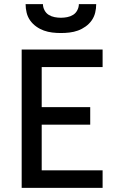

<svg xmlns="http://www.w3.org/2000/svg" viewBox="-20 -910 590 930"><path d="M85 0V-670H477V-585H182V-391H417V-306H182V-85H477V0ZM275 -750Q254 -750 233 -752.5Q212 -755 192.5 -762Q173 -769 155.5 -781.5Q138 -794 126 -811Q114 -828 109 -848.5Q104 -869 104 -890H188Q188 -875 195.5 -860.5Q203 -846 216 -838Q229 -830 244.5 -827Q260 -824 275 -824Q290 -824 305.5 -827Q321 -830 334 -838Q347 -846 354.5 -860.5Q362 -875 362 -890H446Q446 -869 441 -848.5Q436 -828 424 -811Q412 -794 394.5 -781.5Q377 -769 357.5 -762Q338 -755 317 -752.5Q296 -750 275 -750Z"/></svg>

Font: Lode Dark Term
Style: Bold
Weight: 700
Monospace: yes
Designer: Belleve Invis
Foundry: Belleve Invis
Version: Version 29.2.0